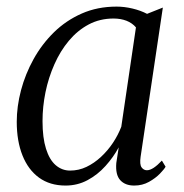

<svg xmlns="http://www.w3.org/2000/svg" viewBox="-20 -566 571 596"><path d="M416.5 -79.5Q413 -55.5 419.5 -46.5Q426 -37.5 436 -37.5Q445.5 -37.5 457.2 -45.2Q469 -53 482.5 -67.5L494 -48.5Q490 -41 476.5 -27Q463 -13 442.5 -1.5Q422 10 396.5 10Q368.5 10 353.2 -6.8Q338 -23.5 341 -60L348.5 -108.5Q332 -78 307.5 -50.8Q283 -23.5 251.8 -6.8Q220.5 10 183.5 10Q135 10 101.2 -14.5Q67.5 -39 49.8 -83.5Q32 -128 32 -188Q32 -235.5 45.2 -285.8Q58.5 -336 84.2 -382.5Q110 -429 147.5 -465.8Q185 -502.5 233.8 -524Q282.5 -545.5 342 -545.5Q366 -545.5 391.2 -539.5Q416.5 -533.5 436.5 -523L485.5 -542.5ZM402 -481Q390.5 -494.5 372.8 -501.5Q355 -508.5 332.5 -508.5Q290 -508.5 255.2 -490Q220.5 -471.5 193.8 -439.5Q167 -407.5 148.8 -366.2Q130.5 -325 121.2 -279.8Q112 -234.5 112 -190Q112 -138.5 122.8 -104.2Q133.5 -70 153 -53.2Q172.5 -36.5 197.5 -36.5Q224.5 -36.5 248.5 -48Q272.5 -59.5 293.5 -79Q314.5 -98.5 330.5 -122.5Q346.5 -146.5 356.5 -172.5Z"/></svg>

Font: Merriweather 72pt Light
Style: Italic
Weight: 300
Italic angle: -7.8°
Version: Version 2.101